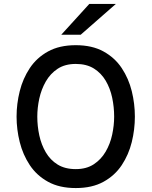

<svg xmlns="http://www.w3.org/2000/svg" viewBox="-20 -941 768 973"><path d="M364 12Q281 12 223.5 -19.8Q166 -51.5 131 -104.2Q96 -157 80 -221Q64 -285 64 -350Q64 -415 80 -479Q96 -543 131 -595.8Q166 -648.5 223.5 -680.2Q281 -712 364 -712Q447 -712 504.5 -680.2Q562 -648.5 597 -595.8Q632 -543 647.8 -479Q663.5 -415 663.5 -350Q663.5 -285 647.8 -221Q632 -157 597 -104.2Q562 -51.5 504.5 -19.8Q447 12 364 12ZM364 -84Q418 -84 455.2 -108.5Q492.5 -133 515.5 -172.5Q538.5 -212 548.5 -258.8Q558.5 -305.5 558.5 -350Q558.5 -398.5 548.5 -445.8Q538.5 -493 515.8 -531.8Q493 -570.5 455.8 -593.8Q418.5 -617 364 -617Q309.5 -617 272.2 -592.5Q235 -568 212.2 -528.2Q189.5 -488.5 179.2 -441.8Q169 -395 169 -350Q169 -302 179.2 -254.8Q189.5 -207.5 212.2 -168.8Q235 -130 272.2 -107Q309.5 -84 364 -84ZM290.5 -765 432.5 -921H567L389 -765Z"/></svg>

Font: Overpass Medium
Style: Regular
Weight: 500
Designer: Delve Withrington, Dave Bailey, Thomas Jockin
Foundry: Delve Fonts LLC
Version: Version 4.000